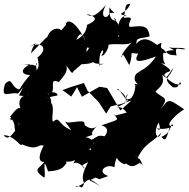

<svg xmlns="http://www.w3.org/2000/svg" viewBox="-57 -927 1019 1034"><path d="M250 -413C262 -420 228 -443 209 -420C255 -437 195 -514 263 -484C245 -479 320 -533 299 -576C345 -509 325 -541 351 -553C368 -574 405 -580 410 -666C427 -687 409 -652 428 -675C369 -583 336 -573 424 -585C471 -603 416 -581 503 -583C453 -573 483 -579 479 -570C470 -670 519 -673 489 -627C503 -620 532 -673 527 -686C570 -697 638 -674 663 -708C621 -671 590 -624 599 -617C604 -641 603 -643 639 -576C668 -652 626 -642 687 -638C660 -589 687 -588 783 -623C720 -526 657 -553 670 -491C707 -450 654 -492 672 -468C671 -427 652 -393 639 -394C597 -382 649 -455 622 -397C616 -393 631 -384 580 -447C539 -456 657 -421 610 -364C624 -408 668 -392 570 -348C617 -366 657 -259 626 -323C583 -224 605 -271 663 -328C600 -319 551 -294 557 -311C587 -275 580 -285 489 -252C557 -233 487 -175 508 -193C456 -202 484 -191 410 -164C432 -146 436 -109 435 -77C448 -77 453 -69 460 -89C426 -149 404 -90 450 -158C419 -74 487 -176 404 -188C481 -213 402 -185 466 -249C429 -214 396 -264 399 -249C400 -283 387 -274 314 -267C299 -263 274 -300 326 -227C251 -257 268 -305 228 -271C218 -296 236 -331 222 -372C202 -324 244 -382 190 -437C244 -383 151 -444 199 -400C166 -400 132 -460 109 -383L296 -422ZM45 -413C104 -402 86 -425 97 -419C97 -419 28 -413 53 -344C31 -356 -3 -288 -4 -302C38 -246 9 -245 34 -203C62 -294 21 -303 -6 -286C18 -270 53 -309 14 -283C25 -257 51 -257 50 -265C3 -181 -19 -174 -37 -199C22 -199 58 -127 61 -150C151 -110 147 -156 178 -142C124 -41 190 -54 182 -58C167 -22 107 -20 180 29C195 33 165 -114 202 -4C285 -9 285 -32 302 -49C289 -66 310 -47 347 -65C325 -8 335 -92 402 -18C354 -42 437 -51 423 -63C352 62 420 44 383 83C339 57 334 102 397 57C419 42 421 20 493 87C426 27 400 59 458 29C489 41 462 42 526 21C457 -3 519 -49 559 -26C566 -85 582 -81 573 -89C559 -72 619 -28 620 -48C678 1 692 -85 715 -28C708 -48 695 -77 690 -73C661 -90 679 -113 685 -42C674 -88 739 0 680 -67C722 -161 768 -160 810 -211C798 -163 761 -211 798 -267C823 -180 762 -263 771 -278C742 -249 794 -220 856 -239C836 -163 830 -170 812 -190C878 -214 859 -285 876 -248C814 -242 905 -323 935 -338C844 -401 853 -394 808 -339C855 -407 826 -392 780 -433C819 -472 827 -480 817 -524C836 -512 829 -488 876 -562C862 -507 809 -510 874 -457C904 -454 899 -461 912 -484C936 -466 876 -459 827 -523C842 -554 902 -527 810 -588C862 -574 808 -572 825 -655C807 -621 877 -661 823 -645C880 -671 907 -638 845 -677C863 -661 925 -677 942 -662C906 -657 880 -686 894 -628C868 -634 857 -622 822 -662C789 -671 838 -715 789 -685C759 -706 718 -738 677 -691C678 -728 692 -716 749 -731C740 -795 709 -788 641 -782C625 -811 683 -841 610 -831C623 -899 614 -904 645 -907C625 -850 555 -853 626 -843C575 -837 575 -770 585 -729C561 -736 629 -749 554 -830C597 -816 522 -791 533 -888C547 -856 582 -858 531 -857C528 -822 471 -825 514 -901C452 -827 426 -837 409 -852C493 -830 438 -805 412 -793C409 -764 396 -734 353 -712C359 -717 378 -782 404 -705C353 -813 302 -832 297 -792C240 -717 223 -745 237 -703C302 -760 279 -734 273 -756C279 -780 205 -788 193 -708C213 -754 180 -710 110 -640C122 -707 178 -710 95 -673C180 -714 201 -656 145 -618C151 -584 156 -574 141 -548C125 -631 161 -556 119 -578C48 -580 42 -575 106 -582C36 -545 68 -518 123 -523C78 -556 101 -545 111 -530C47 -459 52 -439 41 -447C1 -461 10 -516 -30 -475C-56 -386 -7 -435 40 -423L68 -458ZM327 -459 395 -480 414 -439 473 -379 515 -315 539 -354 595 -367 651 -386 591 -332C568 -373 544 -413 520 -453L479 -460L384 -406L358 -458L327 -407L279 -442Z"/></svg>

Font: Hussar Lance
Style: ExBd
Weight: 700
Foundry: Cannot Into Space Fonts, PlusOne Fonts
Version: Version 2.270